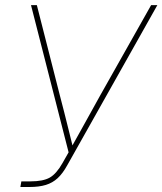

<svg xmlns="http://www.w3.org/2000/svg" viewBox="-20 -748 649 768"><path d="M61.5 0 65.4 -22.5H101.6Q152.3 -22.5 179 -37.6Q205.6 -52.7 230 -95.7L254.4 -138.7L104 -727.5H127.4L219.2 -367.2Q228.5 -332.5 237.1 -298.1Q245.6 -263.7 254.4 -229Q263.2 -194.3 271.5 -159.7H266.1Q285.6 -194.3 304.7 -229Q323.7 -263.7 343 -298.1Q362.3 -332.5 381.3 -367.2L584.5 -727.5H609.4L249 -86.9Q231 -54.2 210.7 -35.4Q190.4 -16.6 163.3 -8.3Q136.2 0 97.7 0Z"/></svg>

Font: Inter 17pt Thin
Style: Italic
Weight: 250
Italic angle: -9.3988°
Version: Version 4.001;git-66647c0bb